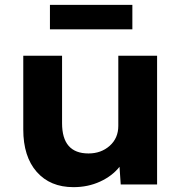

<svg xmlns="http://www.w3.org/2000/svg" viewBox="-20 -761 751 792"><path d="M76 -227V-531H236V-253Q236 -128 345 -128Q397 -128 432.5 -159.5Q468 -191 468 -242V-531H628V0H478L473 -73Q443 -35 393 -12Q343 11 283 11Q187 11 131.5 -52Q76 -115 76 -227ZM186 -741H526V-640H186Z"/></svg>

Font: Lexend Exa HM Xlight
Style: Bold
Weight: 700
Designer: Bonnie Shaver-Troup, Thomas Jockin, Octavio Pardo
Foundry: Lexend
Version: Version 1.091